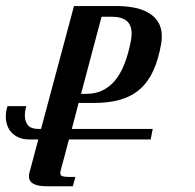

<svg xmlns="http://www.w3.org/2000/svg" viewBox="-86 -348 659 649"><path d="M179.7 0 156.7 87.9H430.2L423.3 123.5H147L118.7 230Q118.2 231.9 117.9 233.4Q117.7 234.9 117.7 236.3Q117.7 246.1 126.2 248Q134.8 250 145.5 250H168.9L160.2 281.7H73.2Q11.7 281.7 11.7 248Q11.7 241.2 13.7 234.9L43.5 123.5H14.6Q-5.9 123.5 -21.2 117.2Q-36.6 110.8 -46.6 100.3Q-56.6 89.8 -61.5 75.7Q-66.4 61.5 -66.4 45.9Q-66.4 28.3 -60.5 10.7H2.9Q0.5 19 -0.7 27.1Q-2 35.2 -2 42.5Q-2 62 8.3 75Q18.6 87.9 44.4 87.9H52.7L164.1 -327.6H308.6Q338.4 -327.6 366 -322.5Q393.6 -317.4 414.8 -305.4Q436 -293.5 448.5 -273.7Q460.9 -253.9 460.9 -225.1Q460.9 -219.7 460.4 -213.6Q460 -207.5 459 -201.2Q449.7 -147 432.1 -108.9Q414.6 -70.8 387 -46.6Q359.4 -22.5 321 -11.2Q282.7 0 232.4 0ZM356.9 -212.4Q357.9 -218.3 358.4 -223.6Q358.9 -229 358.9 -234.4Q358.9 -263.2 342.3 -277.3Q325.7 -291.5 290 -291.5H257.3L188 -30.8H206.5Q264.2 -30.8 301.8 -74.7Q339.4 -118.7 356.9 -212.4Z"/></svg>

Font: Arian Grqi
Style: Regular
Weight: 400
Designer: Ruben Hakobyan (Tarumian)
Foundry: Ruben Hakobyan (Tarumian)
Version: Version 1.003